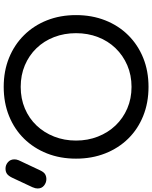

<svg xmlns="http://www.w3.org/2000/svg" viewBox="-11 -922 841 1062"><g transform="rotate(-90 410.0 -390.5)"><path d="M461 10Q373 10 300 -19.5Q227 -49 174.5 -102.5Q122 -156 93 -229.5Q64 -303 64 -391Q64 -479 93 -552Q122 -625 174.5 -678.5Q227 -732 300 -761.5Q373 -791 461 -791Q549 -791 621.5 -761.5Q694 -732 747 -678.5Q800 -625 829 -552Q858 -479 858 -391Q858 -303 829 -229.5Q800 -156 747 -102.5Q694 -49 621.5 -19.5Q549 10 461 10ZM461 -84Q526 -84 580.5 -107.5Q635 -131 675 -172.5Q715 -214 736.5 -270Q758 -326 758 -391Q758 -456 736.5 -512Q715 -568 675 -609.5Q635 -651 580.5 -674Q526 -697 461 -697Q396 -697 341.5 -674Q287 -651 247.5 -609.5Q208 -568 186 -512Q164 -456 164 -391Q164 -326 186 -270Q208 -214 247.5 -172.5Q287 -131 341.5 -107.5Q396 -84 461 -84ZM-49 -555Q-69 -555 -85 -568Q-101 -581 -101 -603Q-101 -610 -99.5 -616Q-98 -622 -94 -632L-42 -743Q-32 -764 -20.5 -772.5Q-9 -781 9 -781Q29 -781 44.5 -767.5Q60 -754 60 -732Q60 -727 59 -721Q58 -715 55 -708L-1 -589Q-11 -568 -23 -561.5Q-35 -555 -49 -555Z"/></g></svg>

Font: Comfortaa
Style: Bold
Weight: 700
Designer: Johan Aakerlund
Foundry: Johan Aakerlund
Version: Version 3.104; ttfautohint (v1.8.1.43-b0c9)